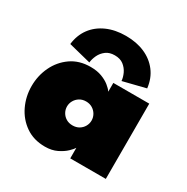

<svg xmlns="http://www.w3.org/2000/svg" viewBox="-149 -764 885 907"><g transform="rotate(30 293.5 -310.5)"><path d="M345 0V-57.5Q340 -48.5 322.8 -31.8Q305.5 -15 277.8 -1.5Q250 12 213 12Q151.5 12 107.2 -18.8Q63 -49.5 39.5 -99Q16 -148.5 16 -205Q16 -261.5 39.5 -311Q63 -360.5 107.2 -391.5Q151.5 -422.5 213 -422.5Q248 -422.5 274 -412.8Q300 -403 317.2 -389.2Q334.5 -375.5 343 -362.5V-410.5H539V0ZM209 -205Q209 -188 217.5 -173Q226 -158 241 -149Q256 -140 276 -140Q296 -140 311 -149Q326 -158 334.5 -173Q343 -188 343 -205Q343 -222 334.5 -237Q326 -252 311 -261.2Q296 -270.5 276 -270.5Q256 -270.5 241 -261.2Q226 -252 217.5 -237Q209 -222 209 -205ZM196.5 -437.5 75 -468Q81 -518.5 108.2 -555.5Q135.5 -592.5 180.8 -612.8Q226 -633 284.5 -633Q342 -633 387 -613.5Q432 -594 460.2 -557Q488.5 -520 494.5 -468L372 -437.5Q370.5 -457 360.8 -477.8Q351 -498.5 332.5 -512.8Q314 -527 284.5 -527Q255.5 -527 236.8 -512.8Q218 -498.5 208.2 -477.8Q198.5 -457 196.5 -437.5Z"/></g></svg>

Font: League Spartan Thin Black
Style: Regular
Weight: 900
Version: Version 2.002